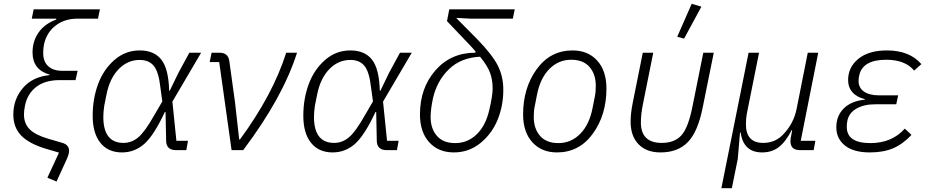

<svg xmlns="http://www.w3.org/2000/svg" viewBox="-20 -789 4881 1009"><path d="M495 -691H387Q319 -691 271.5 -654Q224 -617 211 -554Q207 -534 207 -511Q207 -465 233.5 -441Q260 -417 305 -417H388L377 -368H293Q216 -368 169.5 -331.5Q123 -295 111 -232Q106 -208 106 -187Q106 -140 135.5 -110Q165 -80 233 -60L305 -39Q343 -29 343 4Q343 20 332 45L277 165L229 145L290 13L222 -7Q132 -34 91 -77Q50 -120 50 -187Q50 -267 100 -326Q150 -385 239 -394L240 -397Q151 -423 151 -513Q151 -573 183 -618.5Q215 -664 275 -686L276 -691H147L157 -740H505Z M968 -49 959 0H905Q852 0 853 -53L850 -200H846Q788 -76 737.5 -32Q687 12 621 12Q548 12 507.5 -38.5Q467 -89 467 -181Q467 -270 495.5 -347Q524 -424 581.5 -474Q639 -524 714 -524Q790 -524 828 -475.5Q866 -427 869 -312H872L918 -407L975 -512H1037L886 -255L907 -49ZM629 -38Q672 -38 707 -67.5Q742 -97 791 -184L833 -256L823 -329Q814 -411 788.5 -442.5Q763 -474 714 -474Q651 -474 604 -426Q557 -378 540 -294L528 -234Q523 -202 523 -175Q523 -38 629 -38Z M1258 0H1197L1132 -463H1082L1092 -512H1133Q1179 -512 1185 -469L1215 -252L1237 -56H1241Q1415 -293 1484 -512H1541Q1466 -276 1258 0Z M2075 -49 2066 0H2012Q1959 0 1960 -53L1957 -200H1953Q1895 -76 1844.5 -32Q1794 12 1728 12Q1655 12 1614.5 -38.5Q1574 -89 1574 -181Q1574 -270 1602.5 -347Q1631 -424 1688.5 -474Q1746 -524 1821 -524Q1897 -524 1935 -475.5Q1973 -427 1976 -312H1979L2025 -407L2082 -512H2144L1993 -255L2014 -49ZM1736 -38Q1779 -38 1814 -67.5Q1849 -97 1898 -184L1940 -256L1930 -329Q1921 -411 1895.5 -442.5Q1870 -474 1821 -474Q1758 -474 1711 -426Q1664 -378 1647 -294L1635 -234Q1630 -202 1630 -175Q1630 -38 1736 -38Z M2675 -691H2452L2380 -695L2379 -693L2487 -584Q2566 -503 2595.5 -445.5Q2625 -388 2625 -317Q2625 -233 2595 -159.5Q2565 -86 2504.5 -37Q2444 12 2365 12Q2284 12 2235.5 -41.5Q2187 -95 2187 -188Q2187 -326 2268 -419Q2349 -512 2478 -512L2479 -519L2451 -550L2329 -678L2341 -740H2685ZM2569 -324Q2569 -369 2555.5 -406Q2542 -443 2503 -491Q2402 -486 2339 -425Q2276 -364 2255 -271Q2243 -214 2243 -174Q2243 -113 2276 -75Q2309 -37 2372 -37Q2437 -37 2484.5 -82.5Q2532 -128 2551 -210Q2569 -287 2569 -324Z M2907 12Q2826 12 2777.5 -41.5Q2729 -95 2729 -188Q2729 -327 2800.5 -425.5Q2872 -524 2989 -524Q3070 -524 3118.5 -470.5Q3167 -417 3167 -324Q3167 -185 3095.5 -86.5Q3024 12 2907 12ZM2914 -37Q2981 -37 3029 -85.5Q3077 -134 3094 -221L3106 -282Q3111 -305 3111 -338Q3111 -399 3078 -437Q3045 -475 2982 -475Q2915 -475 2867 -426.5Q2819 -378 2802 -291L2790 -230Q2785 -208 2785 -174Q2785 -113 2818 -75Q2851 -37 2914 -37Z M3666 -754 3575 -586 3539 -596 3615 -769ZM3413 -512 3358 -238Q3348 -188 3348 -145Q3348 -38 3458 -38Q3525 -38 3561 -78Q3597 -118 3619 -229L3676 -512H3731L3673 -225Q3648 -98 3595.5 -43Q3543 12 3451 12Q3377 12 3335.5 -31Q3294 -74 3294 -150Q3294 -193 3305 -248L3358 -512Z M3826 200H3771L3914 -512H3969L3905 -193Q3900 -168 3900 -136Q3900 -38 3991 -38Q4057 -38 4100 -87Q4151 -142 4166 -215L4225 -512H4280L4188 -49H4265L4256 0H4184Q4134 0 4134 -47Q4134 -60 4139 -83L4143 -105H4140Q4110 -45 4073.5 -16.5Q4037 12 3985 12Q3887 12 3872 -93H3869L3857 47Z M4735 -113 4770 -80Q4724 -31 4673 -9.5Q4622 12 4551 12Q4465 12 4420 -24.5Q4375 -61 4375 -120Q4375 -180 4414 -219Q4453 -258 4524 -265L4525 -268Q4483 -278 4460 -304Q4437 -330 4437 -368Q4437 -436 4491 -480Q4545 -524 4641 -524Q4760 -524 4822 -452L4784 -418Q4737 -475 4637 -475Q4512 -475 4495 -391Q4492 -379 4492 -363Q4492 -328 4520 -308Q4548 -288 4599 -288H4700L4690 -241H4580Q4520 -241 4480.5 -218Q4441 -195 4433 -154Q4430 -140 4430 -122Q4430 -37 4554 -37Q4667 -37 4735 -113Z"/></svg>

Font: IBM Plex Sans Light
Style: Italic
Weight: 300
Italic angle: -11.31°
Designer: Mike Abbink, Paul van der Laan, Pieter van Rosmalen
Foundry: Bold Monday
Version: Version 3.0